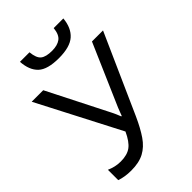

<svg xmlns="http://www.w3.org/2000/svg" viewBox="-271 -1046 1167 1167"><g transform="rotate(-45 312.0 -463.0)"><path d="M624 -714 396 -203Q364 -132 331.5 -84.5Q299 -37 255 -13.5Q211 10 143 10Q115 10 90.5 6Q66 2 46 -5V-94Q66 -85 89 -79.5Q112 -74 137 -74Q193 -74 225.5 -98Q258 -122 286 -183L11 -714H110L309 -321Q314 -311 321 -295.5Q328 -280 333 -266H337Q341 -277 347 -292.5Q353 -308 357 -318L529 -714ZM505 -936Q498 -861 454.5 -822.5Q411 -784 316 -784Q218 -784 177.5 -822Q137 -860 132 -936H214Q219 -882 242.5 -863.5Q266 -845 318 -845Q364 -845 390.5 -864.5Q417 -884 422 -936Z"/></g></svg>

Font: Noto IKEA Simplified Chinese
Style: Regular
Weight: 400
Designer: Monotype Design Team
Foundry: Monotype Imaging Inc.
Version: Version 1.100